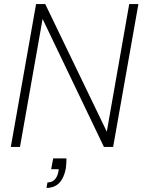

<svg xmlns="http://www.w3.org/2000/svg" viewBox="-20 -721 707 942"><path d="M241 56H306Q306 82 303 105Q285 201 208 201L213 174Q256 174 267 120L268 109H231ZM614 -701H659L535 0H490L189 -628L78 0H33L157 -701H202L504 -75Z"/></svg>

Font: Poppins ExtraLight
Style: Italic
Weight: 275
Italic angle: -10°
Designer: Ninad Kale (Devanagari), Jonny Pinhorn (Latin)
Foundry: Indian Type Foundry
Version: Version 3.200;PS 1.000;hotconv 16.6.54;makeotf.lib2.5.65590